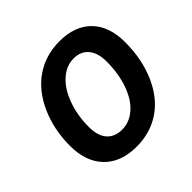

<svg xmlns="http://www.w3.org/2000/svg" viewBox="-181 -904 1092 1092"><g transform="rotate(-45 365.0 -357.5)"><path d="M699.2 -458Q699.2 -319.8 650.9 -210.7Q602.5 -101.6 518.6 -45.9Q434.6 9.8 325.2 9.8Q200.2 9.8 130.1 -62.3Q60.1 -134.3 60.1 -262.2Q60.1 -391.6 108.4 -500.2Q156.7 -608.9 241.7 -667Q326.7 -725.1 438 -725.1Q562.5 -725.1 630.9 -654.8Q699.2 -584.5 699.2 -458ZM425.8 -599.1Q366.7 -599.1 317.4 -554.4Q268.1 -509.8 240 -431.6Q211.9 -353.5 211.9 -262.2Q211.9 -190.4 244.4 -153.8Q276.9 -117.2 335.9 -117.2Q395 -117.2 443.6 -159.7Q492.2 -202.1 519.5 -279.8Q546.9 -357.4 546.9 -454.1Q546.9 -523.4 515.1 -561.3Q483.4 -599.1 425.8 -599.1Z"/></g></svg>

Font: TypoPRO Open Sans
Style: Bold Italic
Weight: 700
Italic angle: -12°
Foundry: Ascender Corporation
Version: Version 1.10